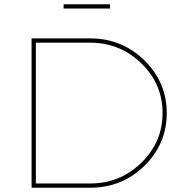

<svg xmlns="http://www.w3.org/2000/svg" viewBox="-20 -879 851 899"><path d="M147.9 -679.2V-20H402.8Q542 -20 641.6 -116.7Q741.2 -213.9 741.2 -349.6Q741.2 -485.4 642.1 -582Q543 -678.7 402.8 -679.2ZM127.9 -699.2H402.8Q550.8 -699.2 655.8 -596.7Q760.7 -494.1 760.7 -349.6Q760.7 -205.1 656.2 -102.5Q550.8 0 402.8 0H127.9ZM495.1 -838.9H277.8V-858.9H495.1Z"/></svg>

Font: Montserrat-Hairline
Style: Regular
Weight: 250
Designer: Julieta Ulanovsky
Foundry: Julieta Ulanovsky
Version: Version 1.000;PS 002.000;hotconv 1.0.70;makeotf.lib2.5.58329